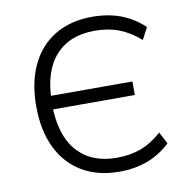

<svg xmlns="http://www.w3.org/2000/svg" viewBox="-80 -793 874 880"><g transform="rotate(-10 356.5 -352.5)"><path d="M406 8Q306 8 233 -35.5Q160 -79 121 -160Q82 -241 82 -353Q82 -465 121 -546Q160 -627 232.5 -670Q305 -713 406 -713Q479 -713 538.5 -690.5Q598 -668 645 -623L616 -568Q568 -610 518 -629Q468 -648 405 -648Q288 -648 223 -575.5Q158 -503 156 -366L131 -389H536V-326H130L155 -349Q156 -206 221.5 -131.5Q287 -57 405 -57Q468 -57 518 -75.5Q568 -94 616 -137L645 -82Q598 -37 538.5 -14.5Q479 8 406 8Z"/></g></svg>

Font: Nunito Sans 7pt Light
Style: Regular
Weight: 300
Designer: Vernon Adams
Foundry: Vernon Adams
Version: Version 3.101;gftools[0.9.27]